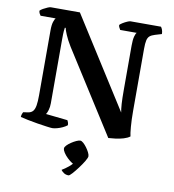

<svg xmlns="http://www.w3.org/2000/svg" viewBox="-100 -792 1029 1138"><g transform="rotate(10 414.0 -222.5)"><path d="M246 0Q237 0 211.5 -3.5Q186 -7 154.5 -12Q123 -17 94.5 -23Q66 -29 51 -33Q51 -42 54 -50.5Q57 -59 60 -63L88 -67Q107 -70 117 -81.5Q127 -93 131 -116.5Q135 -140 135 -178V-568Q135 -603 141.5 -621.5Q148 -640 153 -644H62Q58 -649 54.5 -656Q51 -663 50 -672Q56 -679 68.5 -686Q81 -693 94 -698.5Q107 -704 112 -704H288L632 -162Q628 -183 626 -213.5Q624 -244 624 -298V-564Q624 -599 629.5 -619Q635 -639 641 -643H541Q540 -647 535.5 -653.5Q531 -660 530 -671Q535 -677 548 -685Q561 -693 574 -698.5Q587 -704 592 -704H776Q781 -698 785 -687Q789 -676 789 -662L749 -650Q729 -644 718.5 -635Q708 -626 704 -608Q700 -590 700 -557V-185Q700 -130 703.5 -88Q707 -46 711 -32Q697 -21 673.5 -14Q650 -7 625.5 -4Q601 -1 583 0L269 -494Q246 -532 234.5 -559.5Q223 -587 221 -599H216Q215 -594 213.5 -579Q212 -564 212 -532V-143Q212 -121 206.5 -102.5Q201 -84 195 -76L326 -62Q328 -59 331 -51Q334 -43 334 -33Q323 -24 307 -16.5Q291 -9 274 -4.5Q257 0 246 0ZM389 259Q372 259 360 250.5Q348 242 343 234Q362 223 383.5 205.5Q405 188 416 168L424 193Q413 193 398 183.5Q383 174 368.5 160Q354 146 344.5 131.5Q335 117 335 106Q335 98 345 87.5Q355 77 370 67Q385 57 399.5 50.5Q414 44 422 44Q431 44 441.5 53.5Q452 63 462 76.5Q472 90 479 104Q486 118 486 127Q486 136 473.5 157Q461 178 443 202Q425 226 410 242.5Q395 259 389 259Z"/></g></svg>

Font: Texturina Medium 12pt SemiBold
Style: Regular
Weight: 600
Version: Version 1.002